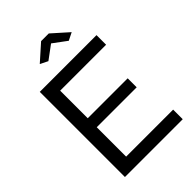

<svg xmlns="http://www.w3.org/2000/svg" viewBox="-264 -1024 1132 1132"><g transform="rotate(-45 302.5 -458.0)"><path d="M201 -826 249 -802 334 -865 419 -802 467 -826 366 -916H302ZM567 -80H175V-325H508V-400H175V-630H558V-710H85V0H567Z"/></g></svg>

Font: FIGSv2-sans-serif Medium
Style: Regular
Weight: 500
Designer: Matt McInerney, Pablo Impallari, Rodrigo Fuenzalida,Mirko Velimirovic
Foundry: Matt McInerney, Pablo Impallari, Rodrigo Fuenzalida
Version: Version 4.021;hotconv 1.0.109;makeotfexe 2.5.65596